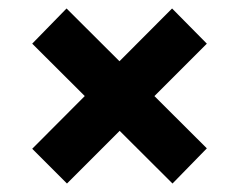

<svg xmlns="http://www.w3.org/2000/svg" viewBox="-20 -553 564 453"><path d="M138 -120 56 -202 386 -533 468 -450ZM387 -120 56 -450 137 -533 468 -203Z"/></svg>

Font: Bricolage Grotesque 48pt Condensed ExtraBold
Style: Bold
Weight: 700
Version: Version 1.000;gftools[0.9.30]